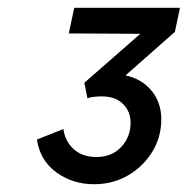

<svg xmlns="http://www.w3.org/2000/svg" viewBox="-20 -765 483 494"><path d="M222 -291Q167 -291 125 -321.5Q83 -352 75 -406L143 -433Q148 -400 170.5 -380.5Q193 -361 228 -361Q268 -361 292 -387Q316 -413 316 -449Q316 -478 296.5 -497.5Q277 -517 242 -517Q234 -517 223 -516Q212 -515 205 -512L197 -552L341 -678L157 -679L171 -745H443L430 -683L303 -571Q345 -562 370 -531.5Q395 -501 395 -458Q395 -412 371.5 -374Q348 -336 309 -313.5Q270 -291 222 -291Z"/></svg>

Font: Plus Jakarta Display
Style: Italic
Weight: 400
Italic angle: -12°
Designer: Gumpita Rahayu
Foundry: Tokotype Studio
Version: Version 1.000